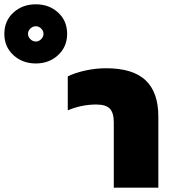

<svg xmlns="http://www.w3.org/2000/svg" viewBox="-312 -864 789 884"><path d="M-147 -571.8Q-208.5 -571.8 -250.2 -610.1Q-292 -648.4 -292 -708Q-292 -768.1 -250.2 -806.2Q-208.5 -844.2 -147 -844.2Q-85.9 -844.2 -44.4 -806.2Q-2.9 -768.1 -2.9 -708Q-2.9 -648.9 -44.4 -610.4Q-85.9 -571.8 -147 -571.8ZM-147 -672.9Q-133.3 -672.9 -122.6 -683.6Q-111.8 -694.3 -111.8 -708Q-111.8 -722.2 -122.6 -732.7Q-133.3 -743.2 -147 -743.2Q-161.1 -743.2 -172.1 -732.7Q-183.1 -722.2 -183.1 -708Q-183.1 -694.3 -172.1 -683.6Q-161.1 -672.9 -147 -672.9ZM211.9 0V-300.8Q211.9 -344.7 193.6 -363.8Q175.3 -382.8 130.9 -382.8Q64 -382.8 0 -356V-512.2Q31.7 -528.3 80.1 -539.1Q128.4 -549.8 175.8 -549.8Q299.8 -549.8 358.4 -494.4Q417 -439 417 -327.1V0Z"/></svg>

Font: Kanit ExtraBold
Style: Regular
Weight: 800
Designer: Katatrad Team
Foundry: CadsonDemak
Version: Version 1.000;PS 001.000;hotconv 1.0.88;makeotf.lib2.5.64775